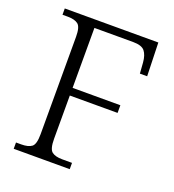

<svg xmlns="http://www.w3.org/2000/svg" viewBox="-130 -816 833 918"><g transform="rotate(20 286.0 -357.0)"><path d="M43 0V-32H70Q105 -32 122.5 -45Q140 -58 140 -109V-605Q140 -655 122.5 -668.5Q105 -682 70 -682H43V-714H519L524 -544H487L483 -599Q480 -636 464.5 -655.5Q449 -675 405 -675H208V-370H451V-331H208V-111Q208 -59 225.5 -45.5Q243 -32 278 -32H328V0Z"/></g></svg>

Font: Noto Serif Malayalam Light
Style: Regular
Weight: 300
Designer: Indian type Foundry, Jelle Bosma, Monotype Design Team
Foundry: Monotype Imaging Inc.
Version: Version 2.104; ttfautohint (v1.8.4.7-5d5b)